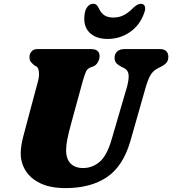

<svg xmlns="http://www.w3.org/2000/svg" viewBox="-20 -952 884 986"><path d="M553.5 -237 631.5 -503.5Q642.5 -543 640.5 -567.5Q638.5 -592 614.5 -604L604.5 -608.5Q583 -620 575.5 -630.2Q568 -640.5 568.5 -657Q568.5 -674.5 581.5 -687.2Q594.5 -700 619.5 -700H801.5Q823.5 -700 834 -689Q844.5 -678 844.5 -661Q844.5 -639.5 833 -628Q821.5 -616.5 802.5 -607L793 -602.5Q766 -589.5 752.2 -565.2Q738.5 -541 726 -496L650 -229Q612.5 -98.5 529 -42.2Q445.5 14 317 14Q238.5 14 187.2 -10.8Q136 -35.5 110.8 -76.8Q85.5 -118 86.5 -167Q87 -201.5 97.8 -244.5Q108.5 -287.5 117.5 -319.5L175 -534.5Q182 -559.5 179.8 -581.2Q177.5 -603 168.5 -610L157.5 -615.5Q143 -627.5 137 -636.2Q131 -645 131.5 -661Q132 -676.5 142.5 -688.2Q153 -700 171 -700H447Q491.5 -700 491.5 -663.5Q491 -648 482.5 -632.5Q474 -617 458 -610.5L445 -606Q428.5 -599.5 421 -582.8Q413.5 -566 405 -535.5L346 -320Q332 -269 326 -238Q320 -207 319.5 -184Q319 -136.5 342 -112.8Q365 -89 406.5 -89Q453.5 -89 491.2 -120.5Q529 -152 553.5 -237ZM562 -862Q591 -862 614.2 -873.5Q637.5 -885 661 -908.5Q685.5 -932.5 702.5 -932.5Q719 -932.5 723.8 -919.5Q728.5 -906.5 720.5 -885.5Q698.5 -822.5 647.2 -787.2Q596 -752 533 -752Q470 -752 437.2 -787.2Q404.5 -822.5 415.5 -885.5Q419.5 -906.5 431.2 -919.5Q443 -932.5 459.5 -932.5Q470 -932.5 476.2 -926.2Q482.5 -920 488 -908.5Q499 -884.5 516.5 -873.2Q534 -862 562 -862Z"/></svg>

Font: Fraunces 9pt S050 Black
Style: Italic
Weight: 900
Italic angle: -16°
Version: Version 1.000; ttfautohint (v1.8.3)